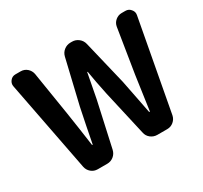

<svg xmlns="http://www.w3.org/2000/svg" viewBox="-151 -946 1216 1152"><g transform="rotate(-30 457.0 -370.0)"><path d="M218.8 0Q193.4 0 174.3 -16.1Q155.3 -32.2 150.4 -56.6L29.3 -683.6Q28.3 -688.5 28.3 -693.4Q28.3 -709 39.1 -722.7Q52.7 -740.2 75.2 -740.2H111.3Q136.7 -740.2 155.3 -724.1Q173.8 -708 178.7 -683.6L227.5 -378.9Q233.4 -343.8 244.6 -265.1Q255.9 -186.5 261.7 -144.5Q261.7 -142.6 263.7 -142.6Q265.6 -142.6 266.6 -144.5Q288.1 -257.8 313.5 -378.9L385.7 -683.6Q391.6 -709 411.6 -724.6Q431.6 -740.2 457 -740.2H467.8Q492.2 -740.2 512.2 -724.6Q532.2 -709 538.1 -683.6L611.3 -378.9Q620.1 -334 637.7 -245.1Q655.3 -156.2 657.2 -145.5Q658.2 -142.6 660.6 -142.6Q663.1 -142.6 663.1 -145.5Q681.6 -277.3 696.3 -378.9L745.1 -683.6Q749 -708 768.1 -724.1Q787.1 -740.2 811.5 -740.2H836.9Q860.4 -740.2 874 -722.7Q885.7 -709 885.7 -693.4Q885.7 -688.5 884.8 -683.6L768.6 -56.6Q763.7 -32.2 744.6 -16.1Q725.6 0 700.2 0H631.8Q606.4 0 586.4 -15.6Q566.4 -31.2 561.5 -56.6L491.2 -366.2Q470.7 -462.9 459 -535.2Q459 -537.1 457 -537.1Q455.1 -537.1 455.1 -535.2Q433.6 -418 422.9 -366.2L354.5 -56.6Q348.6 -31.2 329.1 -15.6Q309.6 0 284.2 0Z"/></g></svg>

Font: Gen Jyuu Gothic Bold
Style: Bold
Weight: 700
Designer: [Source Han Sans]
Ryoko NISHIZUKA  (kana & ideographs); Paul D. Hunt (Latin, Greek & Cyrillic); Wenlong ZHANG  (bopomofo
Version: Version 1.002.20150607